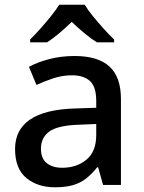

<svg xmlns="http://www.w3.org/2000/svg" viewBox="-20 -786 612 816"><path d="M213 10Q140 10 92 -29.5Q44 -69 44 -153Q44 -234 107 -277.5Q170 -321 298 -325L389 -328V-356Q389 -418 362 -442Q335 -466 286 -466Q246 -466 207.5 -453.5Q169 -441 135 -425L103 -502Q140 -522 190 -535Q240 -548 297 -548Q396 -548 445 -503.5Q494 -459 494 -365V0H418L397 -75H393Q370 -46 345.5 -27Q321 -8 289.5 1Q258 10 213 10ZM244 -73Q306 -73 347.5 -107.5Q389 -142 389 -212V-259L316 -256Q225 -253 189.5 -227Q154 -201 154 -154Q154 -112 179 -92.5Q204 -73 244 -73ZM340 -766Q353 -744 375.5 -716.5Q398 -689 422 -662.5Q446 -636 465 -618V-606H392Q366 -622 339 -644.5Q312 -667 285 -693Q258 -667 232 -645Q206 -623 180 -606H108V-618Q127 -637 150.5 -663Q174 -689 196 -716.5Q218 -744 232 -766Z"/></svg>

Font: Noto Sans Symbols Medium
Style: Regular
Weight: 500
Version: Version 2.002